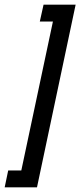

<svg xmlns="http://www.w3.org/2000/svg" viewBox="-47 -760 343 820"><path d="M-27 40 -12 -32H44L179 -668H123L139 -740H276L111 40Z"/></svg>

Font: Raleway Medium
Style: Italic
Weight: 500
Italic angle: -12°
Designer: Matt McInerney, Pablo Impallari, Rodrigo Fuenzalida
Foundry: Matt McInerney, Pablo Impallari, Rodrigo Fuenzalida
Version: Version 4.026